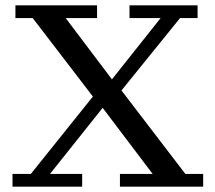

<svg xmlns="http://www.w3.org/2000/svg" viewBox="-20 -702 809 722"><path d="M27 0V-48H96L359 -376H426L677 -48H744V0H431V-48H554L349 -319H384L168 -48H289V0ZM340 -325 103 -634H38V-682H345V-634H227L418 -381H383L584 -634H467V-682H723V-634H657L407 -325Z"/></svg>

Font: Montagu Slab
Style: Bold
Weight: 700
Designer: Florian Karsten
Foundry: Florian Karsten
Version: Version 1.000